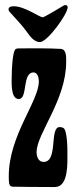

<svg xmlns="http://www.w3.org/2000/svg" viewBox="-20 -744 305 766"><path d="M126 -137C126 -211 244 -344 244 -497C244 -515 246 -548 222 -549C169 -552 115 -551 62 -551C54 -551 43 -552 39 -544C30 -528 27 -468 27 -448C27 -423 20 -349 55 -349C92 -349 67 -455 114 -455C130 -455 135 -433 135 -420C135 -339 15 -204 15 -41C15 -33 15 -24 16 -16C18 3 29 1 44 1C86 2 128 2 170 2C181 2 191 3 202 2C253 -1 249 -93 249 -131C249 -148 249 -227 232 -234C228 -236 223 -237 218 -237C176 -237 213 -98 154 -98C133 -98 126 -119 126 -137ZM236 -723C222 -715 162 -678 151 -675C137 -675 79 -719 35 -719C26 -719 14 -718 14 -706C14 -703 16 -699 18 -697C43 -669 68 -644 90 -613C101 -597 118 -576 139 -576C169 -576 250 -688 250 -715V-717C249 -720 245 -724 242 -724L238 -723Z"/></svg>

Font: DisSenso
Style: Regular
Weight: 400
Version: Version 1.150